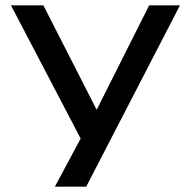

<svg xmlns="http://www.w3.org/2000/svg" viewBox="-20 -517 715 717"><path d="M185 180 305 -44V46L21 -497H142L341 -107L537 -497H652L302 180Z"/></svg>

Font: Nunito Sans 7pt Expanded Medium
Style: Regular
Weight: 500
Width: 7
Designer: Vernon Adams
Foundry: Vernon Adams
Version: Version 3.101;gftools[0.9.27]